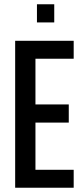

<svg xmlns="http://www.w3.org/2000/svg" viewBox="-20 -879 394 899"><path d="M51 0V-688H325V-604H146V-390H302V-305H146V-84H325V0ZM153 -774V-859H234V-774Z"/></svg>

Font: Saira ExtraCondensed SemiBold
Style: Regular
Weight: 600
Width: 2
Designer: Hector Gatti with collaboration of the Omnibus-Type team
Foundry: Omnibus-Type
Version: Version 1.101